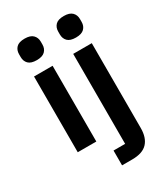

<svg xmlns="http://www.w3.org/2000/svg" viewBox="-227 -846 1000 1146"><g transform="rotate(-30 272.5 -273.0)"><path d="M138 -598Q98 -598 80.5 -616Q63 -634 63 -662V-682Q63 -710 80.5 -728Q98 -746 138 -746Q177 -746 195 -728Q213 -710 213 -682V-662Q213 -634 195 -616Q177 -598 138 -598ZM74 -522H202V0H74ZM344 -522H472V63Q472 129 439 164.5Q406 200 334 200H264V98H344ZM408 -598Q368 -598 350.5 -616Q333 -634 333 -662V-682Q333 -710 350.5 -728Q368 -746 408 -746Q447 -746 465 -728Q483 -710 483 -682V-662Q483 -634 465 -616Q447 -598 408 -598Z"/></g></svg>

Font: IBM Plex Sans Thai SmBld
Style: Regular
Weight: 600
Designer: Mike Abbink, Paul van der Laan, Pieter van Rosmalen, Ben Mitchell, Mark Frömberg
Foundry: Bold Monday
Version: Version 1.2